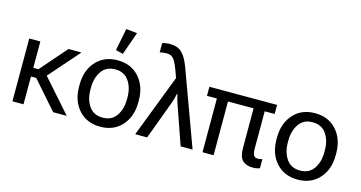

<svg xmlns="http://www.w3.org/2000/svg" viewBox="-82 -1143 2855 1517"><g transform="rotate(15 1345.5 -384.5)"><path d="M72.3 0V-513.7H163.1V-297.9H205.1L393.1 -513.7H499.5L281.7 -265.6L516.6 0H405.3L206.1 -227.1H163.1V0Z M550.8 -249V-264.6Q550.8 -380.9 616.7 -454.6Q682.6 -528.3 793 -528.3Q903.3 -528.3 969.2 -454.6Q1035.2 -380.9 1035.2 -264.6V-249Q1035.2 -132.8 969.2 -59.1Q903.3 14.6 793 14.6Q682.6 14.6 616.7 -59.1Q550.8 -132.8 550.8 -249ZM643.6 -264.6V-249Q643.6 -169.4 681.2 -114.5Q718.8 -59.6 793 -59.6Q867.2 -59.6 904.8 -114.5Q942.4 -169.4 942.4 -249V-264.6Q942.4 -344.2 904.8 -399.2Q867.2 -454.1 793 -454.1Q718.8 -454.1 681.2 -399.2Q643.6 -344.2 643.6 -264.6ZM817.9 -587.9 757.8 -602.5 793.5 -784.2 883.8 -774.9Z M1076.7 0 1273.4 -511.7 1262.7 -542Q1234.4 -623.5 1213.4 -652.6Q1192.4 -681.6 1154.3 -681.6Q1141.6 -681.6 1125.2 -679.9Q1108.9 -678.2 1096.2 -674.3V-750Q1109.9 -754.9 1126.7 -757.3Q1143.6 -759.8 1160.6 -759.8Q1221.2 -759.8 1257.1 -725.1Q1293 -690.4 1321.8 -611.3L1545.9 0H1448.2L1339.8 -311Q1330.1 -338.4 1326.2 -354Q1322.3 -369.6 1316.4 -394.5H1313.5Q1308.1 -370.6 1302.7 -351.1Q1297.4 -331.5 1289.6 -311L1174.3 0Z M1545.9 -439.5V-513.7H2099.6V-439.5ZM1627 0V-474.1H1717.8V0ZM2042 14.6Q1985.8 14.6 1956.5 -14.4Q1927.2 -43.5 1927.2 -117.2V-474.1H2018.1V-136.2Q2018.1 -95.7 2028.1 -79.6Q2038.1 -63.5 2065.4 -63.5Q2072.3 -63.5 2082.5 -65.7Q2092.8 -67.9 2098.1 -70.3V3.9Q2089.4 8.3 2075 11.5Q2060.5 14.6 2042 14.6Z M2165.5 -249V-264.6Q2165.5 -380.9 2231.4 -454.6Q2297.4 -528.3 2407.7 -528.3Q2518.1 -528.3 2584 -454.6Q2649.9 -380.9 2649.9 -264.6V-249Q2649.9 -132.8 2584 -59.1Q2518.1 14.6 2407.7 14.6Q2297.4 14.6 2231.4 -59.1Q2165.5 -132.8 2165.5 -249ZM2258.3 -264.6V-249Q2258.3 -169.4 2295.9 -114.5Q2333.5 -59.6 2407.7 -59.6Q2481.9 -59.6 2519.5 -114.5Q2557.1 -169.4 2557.1 -249V-264.6Q2557.1 -344.2 2519.5 -399.2Q2481.9 -454.1 2407.7 -454.1Q2333.5 -454.1 2295.9 -399.2Q2258.3 -344.2 2258.3 -264.6Z"/></g></svg>

Font: RobotoFlex
Style: Regular
Weight: 400
Designer: Berlow after Robertson
Foundry: Google
Version: Version 2.136